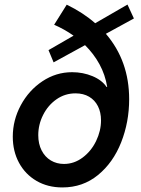

<svg xmlns="http://www.w3.org/2000/svg" viewBox="-20 -822 623 850"><path d="M36.6 -216.8Q36.6 -290 72 -356Q107.4 -421.9 167.7 -462.2Q228 -502.4 299.3 -502.4Q347.2 -502.4 389.4 -484.9Q431.6 -467.3 451.7 -437H454.6Q445.8 -491.2 420.4 -537.6Q395 -584 356.4 -622.1L217.3 -545.9L194.8 -600.1L305.7 -664.1Q265.6 -692.4 219.7 -712.4L275.4 -801.3Q348.1 -766.1 401.4 -719.2L544.4 -801.8L572.8 -740.2L448.7 -672.4Q551.8 -552.2 551.8 -382.8Q551.8 -281.7 516.4 -191.9Q481 -102.1 413.8 -47.1Q346.7 7.8 256.3 7.8Q191.4 7.8 141.6 -21.2Q91.8 -50.3 64.2 -101.3Q36.6 -152.3 36.6 -216.8ZM427.2 -289.1Q427.2 -324.7 413.6 -351.8Q399.9 -378.9 374.5 -393.8Q349.1 -408.7 314.5 -408.7Q267.6 -408.7 230 -382.3Q192.4 -356 170.9 -313.2Q149.4 -270.5 149.4 -223.6Q149.4 -185.1 164.3 -156Q179.2 -127 205.1 -111.6Q231 -96.2 263.2 -96.2Q308.1 -96.2 345.9 -124.5Q383.8 -152.8 405.5 -197.8Q427.2 -242.7 427.2 -289.1Z"/></svg>

Font: Reddit Sans Fudge SmBold Italic
Style: Regular
Weight: 600
Italic angle: -11.25°
Designer: Stephen Hutchings
Version: Version 1.013